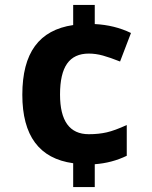

<svg xmlns="http://www.w3.org/2000/svg" viewBox="-20 -744 611 774"><path d="M275 -86Q70 -114 70 -362Q70 -489 121 -558.5Q172 -628 275 -643V-724H362V-647Q442 -643 508 -611L464 -496Q424 -512 395 -520Q366 -528 338 -528Q279 -528 250.5 -487.5Q222 -447 222 -363Q222 -203 338 -203Q378 -203 410.5 -210.5Q443 -218 491 -240V-116Q431 -87 362 -82V10H275Z"/></svg>

Font: OpenSansMMV
Style: Bold
Weight: 700
Foundry: Ascender Corporation
Version: Version 4.001